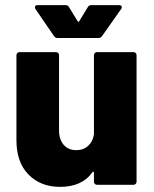

<svg xmlns="http://www.w3.org/2000/svg" viewBox="-20 -720 601 748"><path d="M358 -517H500Q505 -517 508.5 -513.5Q512 -510 512 -505V-12Q512 -7 508.5 -3.5Q505 0 500 0H358Q353 0 349.5 -3.5Q346 -7 346 -12V-47Q346 -50 344 -51Q342 -52 340 -49Q300 8 214 8Q138 8 91 -40Q44 -88 44 -174V-505Q44 -510 47.5 -513.5Q51 -517 56 -517H198Q203 -517 206.5 -513.5Q210 -510 210 -505V-212Q210 -177 228 -156Q246 -135 277 -135Q305 -135 323.5 -152Q342 -169 346 -197V-505Q346 -510 349.5 -513.5Q353 -517 358 -517ZM116 -692Q116 -700 126 -700H235Q245 -700 249 -692L282 -638Q284 -635 286 -635Q288 -635 289 -638L322 -692Q326 -700 336 -700H444Q451 -700 453.5 -695.5Q456 -691 452 -685L378 -580Q373 -572 364 -572H204Q195 -572 190 -580L118 -685Q116 -689 116 -692Z"/></svg>

Font: BARLOWEXTRABOLD
Style: Regular
Weight: 800
Designer: Jeremy Tribby
Foundry: Tribby Type
Version: Version 1.422